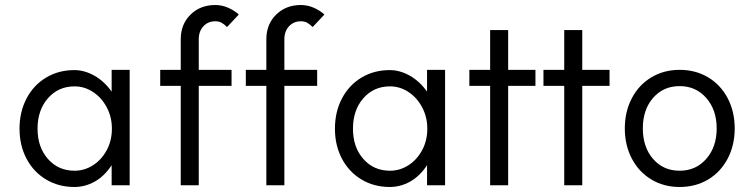

<svg xmlns="http://www.w3.org/2000/svg" viewBox="-20 -740 3013 767"><path d="M58 -226Q58 -293 86 -346.5Q114 -400 164 -430Q214 -460 277 -460Q317 -460 356.5 -438Q396 -416 426 -374V-461H498V0H426V-80Q396 -35 357.5 -14Q319 7 277 7Q214 7 164 -23Q114 -53 86 -106Q58 -159 58 -226ZM427 -226Q427 -273 406 -312Q385 -351 351 -373Q317 -395 278 -395Q213 -395 171.5 -347.5Q130 -300 130 -226Q130 -152 171.5 -105Q213 -58 278 -58Q317 -58 351 -79.5Q385 -101 406 -139.5Q427 -178 427 -226Z M702 0V-397H620V-461H702V-583Q702 -643 741 -681.5Q780 -720 840 -720Q866 -720 890.5 -709.5Q915 -699 934 -682L887 -632Q875 -644 864.5 -649.5Q854 -655 840 -655Q811 -655 792.5 -635Q774 -615 774 -583V-461H905V-397H774V0Z M1044 0V-397H962V-461H1044V-583Q1044 -643 1083 -681.5Q1122 -720 1182 -720Q1208 -720 1232.5 -709.5Q1257 -699 1276 -682L1229 -632Q1217 -644 1206.5 -649.5Q1196 -655 1182 -655Q1153 -655 1134.5 -635Q1116 -615 1116 -583V-461H1247V-397H1116V0Z M1318 -226Q1318 -293 1346 -346.5Q1374 -400 1424 -430Q1474 -460 1537 -460Q1577 -460 1616.5 -438Q1656 -416 1686 -374V-461H1758V0H1686V-80Q1656 -35 1617.5 -14Q1579 7 1537 7Q1474 7 1424 -23Q1374 -53 1346 -106Q1318 -159 1318 -226ZM1687 -226Q1687 -273 1666 -312Q1645 -351 1611 -373Q1577 -395 1538 -395Q1473 -395 1431.5 -347.5Q1390 -300 1390 -226Q1390 -152 1431.5 -105Q1473 -58 1538 -58Q1577 -58 1611 -79.5Q1645 -101 1666 -139.5Q1687 -178 1687 -226Z M1938 -397H1855V-461H1938V-620H2010V-461H2119V-397H2010V0H1938Z M2234 -397H2151V-461H2234V-620H2306V-461H2415V-397H2306V0H2234Z M2843 -227Q2843 -301 2801.5 -348.5Q2760 -396 2695 -396Q2630 -396 2589 -349Q2548 -302 2548 -227Q2548 -152 2589 -105Q2630 -58 2695 -58Q2760 -58 2801.5 -105.5Q2843 -153 2843 -227ZM2915 -227Q2915 -160 2887 -106.5Q2859 -53 2809 -23Q2759 7 2695 7Q2632 7 2582 -23Q2532 -53 2504 -106.5Q2476 -160 2476 -227Q2476 -294 2504 -347.5Q2532 -401 2582 -431Q2632 -461 2695 -461Q2759 -461 2809 -431Q2859 -401 2887 -347.5Q2915 -294 2915 -227Z"/></svg>

Font: SUITE
Style: Regular
Weight: 400
Designer: Sun
Foundry: Sun
Version: Version 2.040